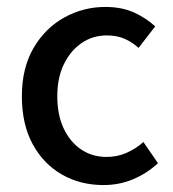

<svg xmlns="http://www.w3.org/2000/svg" viewBox="-20 -521 499 553"><path d="M278 12Q211 12 158 -18.5Q105 -49 74 -106Q43 -163 43 -244Q43 -325 76.5 -382.5Q110 -440 165 -470.5Q220 -501 283 -501Q331 -501 366 -485Q401 -469 427 -445L379 -383Q362 -399 339.5 -409Q317 -419 288 -419Q247 -419 215 -397Q183 -375 164 -336Q145 -297 145 -244Q145 -191 163 -152Q181 -113 213 -91Q245 -69 287 -69Q318 -69 345 -81Q372 -93 393 -112L435 -51Q404 -22 364 -5Q324 12 278 12Z"/></svg>

Font: Source Sans 3 ExtraLight Medium
Style: Regular
Weight: 500
Version: Version 3.052;hotconv 1.1.0;makeotfexe 2.6.0